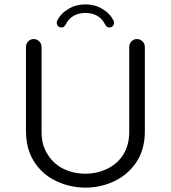

<svg xmlns="http://www.w3.org/2000/svg" viewBox="-20 -856 780 877"><path d="M280.3 -744.1Q292 -769.5 315.4 -783.2Q338.9 -796.9 370.1 -796.9Q415 -796.9 442.4 -769.5Q453.1 -758.8 460 -744.1Q462.9 -739.3 466.8 -734.9Q470.7 -730.5 479.5 -730.5Q489.3 -730.5 495.1 -736.8Q501 -743.2 501 -750.5Q501 -757.8 499 -761.7Q481.4 -795.9 447.3 -815.4Q413.1 -835.9 370.1 -835.9Q327.1 -835.9 293 -815.4Q258.8 -795.9 241.2 -761.7Q239.3 -757.8 239.3 -752Q239.3 -743.2 245.1 -736.8Q251 -730.5 260.3 -730.5Q269.5 -730.5 273.4 -734.9Q277.3 -739.3 280.3 -744.1ZM240.2 -27.3Q301.8 1 371.1 1Q440.4 1 502 -28.3Q563.5 -57.6 602.5 -114.3Q641.6 -172.9 641.6 -255.9V-641.6Q641.6 -656.2 630.9 -667Q620.1 -677.7 605.5 -677.7Q590.8 -677.7 580.6 -667Q570.3 -656.2 570.3 -641.6V-252.9Q570.3 -170.9 518.6 -119.1Q497.1 -97.7 467.8 -84Q421.9 -62.5 370.1 -62.5Q317.4 -62.5 271.5 -84Q225.6 -106.4 199.2 -148.4Q169.9 -190.4 169.9 -252.9V-641.6Q169.9 -656.2 159.2 -667Q148.4 -677.7 133.8 -677.7Q119.1 -677.7 108.9 -667Q98.6 -656.2 98.6 -641.6V-255.9Q98.6 -146.5 168.9 -76.2Q199.2 -45.9 240.2 -27.3Z"/></svg>

Font: FakePearl
Style: ExtraLight
Weight: 300
Version: Version 1.2